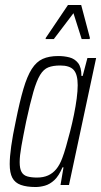

<svg xmlns="http://www.w3.org/2000/svg" viewBox="-20 -743 406 771"><path d="M123 8Q87 8 63.5 -0.5Q40 -9 29.5 -29Q19 -49 19 -84Q19 -113 25 -156Q31 -199 43 -255Q59 -335 74 -386Q89 -437 107.5 -466Q126 -495 151.5 -506.5Q177 -518 214 -518Q238 -518 259 -512.5Q280 -507 293.5 -490Q307 -473 307 -438H312L331 -510H366L257 0H223L235 -71H231Q216 -36 198 -19.5Q180 -3 160.5 2.5Q141 8 123 8ZM129 -30Q154 -30 173 -38.5Q192 -47 206 -64Q220 -81 230 -108Q237 -126 245 -154Q253 -182 261.5 -215Q270 -248 277 -282.5Q284 -317 288 -347.5Q292 -378 292 -401Q292 -444 276 -462Q260 -480 222 -480Q193 -480 174 -472.5Q155 -465 141 -442Q127 -419 114 -374Q101 -329 85 -255Q73 -196 66 -156.5Q59 -117 59 -92Q59 -66 66.5 -52.5Q74 -39 90 -34.5Q106 -30 129 -30ZM163 -586 164 -591 253 -723H306L341 -591L340 -586H308L275 -690L196 -586Z"/></svg>

Font: Saira ExtraCondensed ExtraLight
Style: Italic
Weight: 250
Width: 2
Italic angle: -12°
Designer: Hector Gatti with collaboration of the Omnibus-Type team
Foundry: Omnibus-Type
Version: Version 1.101